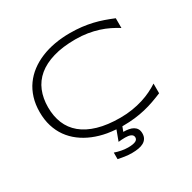

<svg xmlns="http://www.w3.org/2000/svg" viewBox="-189 -869 1247 1250"><g transform="rotate(-30 434.5 -243.5)"><path d="M473.1 47.9Q494.6 47.9 513.4 51.3Q532.2 54.7 546.1 62.7Q560.1 70.8 568.1 84.2Q576.2 97.7 576.2 118.2Q576.2 140.1 567.1 155Q558.1 169.9 542 179Q525.9 188 503.4 191.9Q481 195.8 454.1 195.8Q426.3 195.8 399.9 191.7Q373.5 187.5 352.1 183.1V133.8Q374 141.6 399.7 146.7Q425.3 151.9 450.2 151.9Q470.7 151.9 484.9 149.4Q499 147 507.6 142.6Q516.1 138.2 519.8 131.8Q523.4 125.5 523.4 118.2Q523.4 108.9 518.6 102.5Q513.7 96.2 505.4 92.5Q497.1 88.9 486.6 87.4Q476.1 85.9 464.4 85.9Q451.7 85.9 438.5 86.7Q425.3 87.4 414.1 88.9L442.9 11.2Q409.7 8.8 377.4 3.4Q322.8 -6.3 275.4 -25.9Q228 -45.4 189.5 -74.5Q150.9 -103.5 123.3 -142.1Q95.7 -180.7 80.8 -229Q65.9 -277.3 65.9 -335Q65.9 -392.6 80.8 -440.9Q95.7 -489.3 123.3 -527.8Q150.9 -566.4 189.5 -595.5Q228 -624.5 275.4 -644Q322.8 -663.6 377.4 -673.3Q432.1 -683.1 492.2 -683.1Q540.5 -683.1 581.5 -678.2Q622.6 -673.3 659.7 -664.6Q696.8 -655.8 731.2 -643.8Q765.6 -631.8 800.8 -617.2V-543.9Q772.9 -561.5 741.2 -577.1Q709.5 -592.8 672.6 -604.5Q635.7 -616.2 593.8 -623Q551.8 -629.9 503.9 -629.9Q407.2 -629.9 336.4 -608.9Q265.6 -587.9 219.5 -549.6Q173.3 -511.2 151.1 -456.8Q128.9 -402.3 128.9 -335Q128.9 -267.6 151.1 -213.4Q173.3 -159.2 219.5 -120.8Q265.6 -82.5 336.4 -61.8Q407.2 -41 503.9 -41Q551.8 -41 594.5 -47.9Q637.2 -54.7 674.6 -66.4Q711.9 -78.1 743.4 -93.5Q774.9 -108.9 800.8 -126V-53.2Q765.6 -38.6 731.2 -26.4Q696.8 -14.2 659.7 -5.4Q622.6 3.4 581.5 8.3Q540.5 13.2 492.2 13.2H486.3Z"/></g></svg>

Font: Syncopate
Style: Regular
Weight: 300
Width: 7
Designer: Astigmatic (AOETI)
Foundry: Astigmatic (AOETI)
Version: Version 001.000